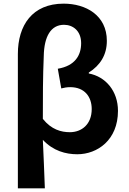

<svg xmlns="http://www.w3.org/2000/svg" viewBox="-20 -832 710 1053"><path d="M78 201H226C222 113 220 26 215 -65C272 -4 341 14 404 14C514 14 627 -64 627 -224C627 -333 559 -412 467 -429V-434C530 -474 566 -531 566 -608C566 -748 451 -812 329 -812C157 -812 78 -693 78 -536ZM363 -107C316 -107 262 -121 215 -180C215 -297 215 -410 220 -525C222 -632 259 -696 331 -696C380 -696 425 -663 425 -595C425 -529 392 -471 297 -455L316 -347C331 -351 347 -354 365 -354C444 -354 483 -301 483 -234C483 -150 428 -107 363 -107Z"/></svg>

Font: Kinto Sans
Style: Bold
Weight: 700
Designer: Authors: Ryoko NISHIZUKA  (kana & ideographs); Paul D. Hunt (Latin, Greek & Cyrillic); Wenlong ZHANG  (bopomofo); Sandol
Foundry: Adobe Systems Incorporated, ookami Inc.
Version: Version 0.001